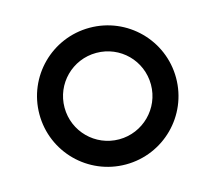

<svg xmlns="http://www.w3.org/2000/svg" viewBox="-98 -786 1036 923"><g transform="rotate(-15 420.0 -324.0)"><path d="M420 16C608 16 760 -136 760 -324C760 -512 608 -664 420 -664C232 -664 80 -512 80 -324C80 -136 232 16 420 16ZM205 -324C205 -443 301 -539 420 -539C539 -539 635 -444 635 -324C635 -205 538 -109 420 -109C301 -109 205 -205 205 -324Z"/></g></svg>

Font: Grotesk 03
Style: Bold
Weight: 500
Designer: Frank Adebiaye, contributions by Jérémy Landes, Ariel Martín Pérez
Foundry: Velvetyne Type Foundry
Version: Version 3.000;Glyphs 3.1.2 (3150)